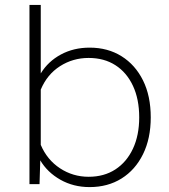

<svg xmlns="http://www.w3.org/2000/svg" viewBox="-20 -750 690 782"><path d="M345 -556Q419 -556 475 -521Q531 -486 562.5 -422.5Q594 -359 594 -272Q594 -186 562.5 -122Q531 -58 475 -23Q419 12 345 12Q279 12 226 -18Q173 -48 144 -97L141 0H100V-730H146V-451Q176 -500 228 -528Q280 -556 345 -556ZM341 -30Q404 -30 450 -60Q496 -90 521.5 -144.5Q547 -199 547 -272Q547 -346 521.5 -400.5Q496 -455 450 -484.5Q404 -514 341 -514Q277 -514 224.5 -480.5Q172 -447 146 -385V-160Q172 -99 224.5 -64.5Q277 -30 341 -30Z"/></svg>

Font: Azeret Mono Thin Thin
Style: Regular
Weight: 250
Version: Version 1.002